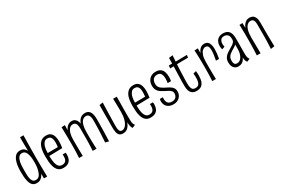

<svg xmlns="http://www.w3.org/2000/svg" viewBox="79 -1735 4092 2797"><g transform="rotate(-30 2125.0 -336.5)"><path d="M62 -251Q62 -298 67 -342.5Q72 -387 85 -423Q100 -470 129 -498.5Q158 -527 207 -527Q234 -527 253 -518.5Q272 -510 285.5 -495.5Q299 -481 307 -463Q307 -485 306.5 -515Q306 -545 305.5 -577.5Q305 -610 305 -640Q305 -670 305 -693H363Q361 -607 360 -541.5Q359 -476 358.5 -426Q358 -376 358 -335Q358 -311 358 -280Q358 -249 358.5 -214.5Q359 -180 359.5 -143.5Q360 -107 360.5 -70.5Q361 -34 362 0H307V-79Q297 -58 281.5 -37.5Q266 -17 243 -4Q220 9 187 9Q155 9 133 -3.5Q111 -16 97.5 -39Q84 -62 77 -92Q68 -126 65 -167Q62 -208 62 -251ZM117 -254Q117 -216 117.5 -180.5Q118 -145 123 -117Q129 -81 145.5 -59.5Q162 -38 196 -38Q235 -38 257.5 -67.5Q280 -97 291 -141Q297 -162 300 -184Q303 -206 304.5 -228.5Q306 -251 306 -272Q306 -301 304 -331Q302 -361 296 -386Q288 -427 268 -453.5Q248 -480 210 -480Q189 -480 174 -469.5Q159 -459 148.5 -441.5Q138 -424 132 -401Q122 -368 119.5 -328.5Q117 -289 117 -254Z M632 11Q577 11 546.5 -19Q516 -49 502 -98Q491 -135 487.5 -179Q484 -223 484 -270Q484 -312 489 -351Q494 -390 505 -422Q522 -469 555.5 -497.5Q589 -526 645 -526Q692 -526 719 -503.5Q746 -481 757.5 -443Q769 -405 769 -357Q769 -331 766 -303.5Q763 -276 759 -248L710 -291Q713 -312 714.5 -332.5Q716 -353 716 -370Q716 -403 709.5 -427.5Q703 -452 686 -466Q669 -480 639 -480Q606 -480 586 -459Q566 -438 555 -406Q546 -377 542 -341Q538 -305 538 -269Q538 -244 539 -218.5Q540 -193 542.5 -170Q545 -147 549 -126Q558 -86 578.5 -61Q599 -36 637 -36Q668 -36 686.5 -49Q705 -62 712 -84.5Q719 -107 719 -133Q719 -141 718.5 -149.5Q718 -158 717 -166H768Q769 -157 770 -148Q771 -139 771 -130Q771 -89 756.5 -57Q742 -25 711.5 -7Q681 11 632 11ZM507 -242 506 -292 759 -294V-248Q748 -248 727 -248Q706 -248 679 -247Q652 -246 621.5 -245.5Q591 -245 561.5 -244.5Q532 -244 507 -242Z M1187 9 1122 8Q1124 -13 1125 -31.5Q1126 -50 1127 -73.5Q1128 -97 1129 -129Q1130 -161 1130 -208Q1130 -234 1130 -256Q1130 -278 1130 -297Q1130 -316 1130 -333.5Q1130 -351 1130 -367Q1130 -404 1122.5 -427.5Q1115 -451 1100.5 -462Q1086 -473 1065 -473Q1031 -473 1007 -448Q983 -423 970.5 -378.5Q958 -334 958 -275L925 -242Q925 -285 930 -326Q935 -367 945.5 -402Q956 -437 973.5 -464.5Q991 -492 1015.5 -507Q1040 -522 1074 -522Q1101 -522 1120 -510.5Q1139 -499 1151.5 -478Q1164 -457 1170.5 -426.5Q1177 -396 1179 -358Q1181 -320 1181 -276Q1180 -227 1180.5 -183.5Q1181 -140 1182 -103.5Q1183 -67 1184.5 -38.5Q1186 -10 1187 9ZM899 -1Q900 -22 901.5 -44.5Q903 -67 904 -95.5Q905 -124 905.5 -161Q906 -198 906 -247Q906 -318 905 -377.5Q904 -437 903 -474.5Q902 -512 902 -517L959 -520Q959 -500 958 -464Q957 -428 957 -380.5Q957 -333 958 -275Q958 -212 958.5 -159.5Q959 -107 959.5 -67.5Q960 -28 961 -1ZM1399 7 1341 -7Q1344 -46 1345.5 -77.5Q1347 -109 1349 -139.5Q1351 -170 1352 -203Q1353 -239 1354 -283.5Q1355 -328 1355 -375Q1355 -408 1348 -432Q1341 -456 1326.5 -468.5Q1312 -481 1290 -481Q1254 -481 1229.5 -456Q1205 -431 1193 -384.5Q1181 -338 1181 -276L1147 -230Q1146 -280 1150.5 -325Q1155 -370 1165.5 -407Q1176 -444 1193.5 -470.5Q1211 -497 1237 -512Q1263 -527 1298 -527Q1337 -527 1361 -507.5Q1385 -488 1396 -451.5Q1407 -415 1407 -362Q1407 -343 1406.5 -319.5Q1406 -296 1406 -268Q1406 -240 1405 -207Q1405 -172 1403.5 -136.5Q1402 -101 1401 -65Q1400 -29 1399 7Z M1636 10Q1596 10 1575.5 -9.5Q1555 -29 1548 -64.5Q1541 -100 1541 -146Q1541 -169 1541.5 -198.5Q1542 -228 1542 -260.5Q1542 -293 1542 -326.5Q1542 -360 1542 -394Q1542 -428 1542.5 -460Q1543 -492 1543 -520L1602 -530Q1600 -485 1598.5 -437.5Q1597 -390 1596 -345Q1595 -300 1594 -260.5Q1593 -221 1592.5 -189Q1592 -157 1592 -136Q1592 -107 1596 -84Q1600 -61 1610.5 -48Q1621 -35 1642 -35Q1676 -35 1704 -65.5Q1732 -96 1748 -150.5Q1764 -205 1764 -277Q1764 -306 1764 -331Q1764 -356 1763 -381.5Q1762 -407 1761.5 -435.5Q1761 -464 1760 -501L1821 -500Q1821 -437 1820 -387Q1819 -337 1818.5 -292.5Q1818 -248 1818 -202.5Q1818 -157 1819 -103Q1819 -80 1822 -64Q1825 -48 1831 -36Q1837 -24 1845 -12L1795 9Q1782 -6 1775.5 -31Q1769 -56 1767 -101Q1749 -51 1717.5 -20.5Q1686 10 1636 10Z M2100 11Q2045 11 2014.5 -19Q1984 -49 1970 -98Q1959 -135 1955.5 -179Q1952 -223 1952 -270Q1952 -312 1957 -351Q1962 -390 1973 -422Q1990 -469 2023.5 -497.5Q2057 -526 2113 -526Q2160 -526 2187 -503.5Q2214 -481 2225.5 -443Q2237 -405 2237 -357Q2237 -331 2234 -303.5Q2231 -276 2227 -248L2178 -291Q2181 -312 2182.5 -332.5Q2184 -353 2184 -370Q2184 -403 2177.5 -427.5Q2171 -452 2154 -466Q2137 -480 2107 -480Q2074 -480 2054 -459Q2034 -438 2023 -406Q2014 -377 2010 -341Q2006 -305 2006 -269Q2006 -244 2007 -218.5Q2008 -193 2010.5 -170Q2013 -147 2017 -126Q2026 -86 2046.5 -61Q2067 -36 2105 -36Q2136 -36 2154.5 -49Q2173 -62 2180 -84.5Q2187 -107 2187 -133Q2187 -141 2186.5 -149.5Q2186 -158 2185 -166H2236Q2237 -157 2238 -148Q2239 -139 2239 -130Q2239 -89 2224.5 -57Q2210 -25 2179.5 -7Q2149 11 2100 11ZM1975 -242 1974 -292 2227 -294V-248Q2216 -248 2195 -248Q2174 -248 2147 -247Q2120 -246 2089.5 -245.5Q2059 -245 2029.5 -244.5Q2000 -244 1975 -242Z M2485 10Q2437 10 2405.5 -8Q2374 -26 2358.5 -55Q2343 -84 2343 -118Q2343 -128 2344.5 -138Q2346 -148 2349 -158H2399Q2398 -150 2397.5 -142Q2397 -134 2397 -126Q2397 -101 2405 -80.5Q2413 -60 2432 -47.5Q2451 -35 2485 -35Q2516 -35 2535.5 -47Q2555 -59 2564.5 -79Q2574 -99 2574 -122Q2574 -150 2556.5 -168Q2539 -186 2512 -199.5Q2485 -213 2456 -228Q2435 -239 2414.5 -252Q2394 -265 2378 -282.5Q2362 -300 2353 -323.5Q2344 -347 2344 -378Q2344 -428 2363.5 -462.5Q2383 -497 2416 -515Q2449 -533 2488 -533Q2540 -533 2569.5 -513Q2599 -493 2612 -457Q2625 -421 2625 -374Q2625 -362 2624.5 -350Q2624 -338 2622.5 -326Q2621 -314 2619 -301H2563Q2566 -321 2567.5 -339.5Q2569 -358 2569 -375Q2569 -424 2551.5 -454.5Q2534 -485 2488 -485Q2459 -485 2439 -472.5Q2419 -460 2408.5 -437Q2398 -414 2398 -381Q2398 -353 2409 -332.5Q2420 -312 2439 -297.5Q2458 -283 2480 -271Q2505 -258 2530.5 -245.5Q2556 -233 2578 -217.5Q2600 -202 2613.5 -180.5Q2627 -159 2627 -126Q2627 -86 2609 -55.5Q2591 -25 2559 -7.5Q2527 10 2485 10Z M2874 10Q2837 10 2813.5 -2.5Q2790 -15 2776.5 -37Q2763 -59 2758 -87Q2753 -115 2753 -147Q2753 -164 2753 -185.5Q2753 -207 2753.5 -232Q2754 -257 2755 -283Q2756 -319 2757 -356Q2758 -393 2759 -429Q2760 -465 2760.5 -498Q2761 -531 2762 -559.5Q2763 -588 2763 -609L2827 -617Q2824 -579 2821.5 -538Q2819 -497 2816.5 -453.5Q2814 -410 2812 -366.5Q2810 -323 2809 -280Q2807 -243 2806.5 -212Q2806 -181 2806 -158Q2806 -118 2812 -90.5Q2818 -63 2833.5 -49Q2849 -35 2876 -35Q2912 -35 2930 -51.5Q2948 -68 2954.5 -98Q2961 -128 2961 -168Q2961 -178 2960.5 -188.5Q2960 -199 2959 -210.5Q2958 -222 2957 -234L3007 -246Q3009 -226 3010 -207Q3011 -188 3011 -170Q3011 -112 2997 -72Q2983 -32 2953 -11Q2923 10 2874 10ZM2701 -467 2705 -515Q2707 -515 2724 -515Q2741 -515 2764 -514.5Q2787 -514 2808 -514Q2829 -514 2839 -514Q2855 -514 2876.5 -514.5Q2898 -515 2922 -515.5Q2946 -516 2969 -516.5Q2992 -517 3010 -517L3005 -474Q2994 -474 2978.5 -473.5Q2963 -473 2946.5 -473Q2930 -473 2913 -473Q2896 -473 2881 -472.5Q2866 -472 2855 -472Q2831 -472 2801.5 -470.5Q2772 -469 2746 -468.5Q2720 -468 2701 -467Z M3335 -232Q3344 -279 3350 -321Q3356 -363 3356 -395Q3356 -436 3343.5 -459.5Q3331 -483 3299 -483Q3275 -483 3252 -463.5Q3229 -444 3213.5 -401Q3198 -358 3198 -286L3164 -247Q3165 -276 3168 -314Q3171 -352 3180 -390.5Q3189 -429 3204.5 -461Q3220 -493 3245.5 -512.5Q3271 -532 3309 -532Q3344 -532 3365 -513.5Q3386 -495 3395 -463Q3404 -431 3404 -389Q3404 -354 3399.5 -314Q3395 -274 3387 -232ZM3139 -1Q3140 -22 3141.5 -44.5Q3143 -67 3144 -95.5Q3145 -124 3145.5 -161Q3146 -198 3146 -247Q3146 -295 3145.5 -336Q3145 -377 3143.5 -411.5Q3142 -446 3141 -472.5Q3140 -499 3138 -517L3196 -520Q3196 -500 3195.5 -467Q3195 -434 3195.5 -389Q3196 -344 3198 -286Q3198 -238 3198 -195Q3198 -152 3198.5 -115.5Q3199 -79 3199.5 -50Q3200 -21 3201 -1Z M3723 9Q3712 -3 3706 -18Q3700 -33 3697.5 -53Q3695 -73 3694.5 -97.5Q3694 -122 3694.5 -153Q3695 -184 3695 -221Q3695 -241 3695 -261Q3695 -281 3695.5 -300.5Q3696 -320 3696 -340Q3696 -360 3696 -380Q3697 -422 3685.5 -444Q3674 -466 3655 -475Q3636 -484 3614 -484Q3573 -484 3555.5 -457.5Q3538 -431 3538 -395Q3538 -384 3540 -371.5Q3542 -359 3544 -346L3496 -330Q3492 -346 3490 -361Q3488 -376 3488 -390Q3488 -429 3503 -460Q3518 -491 3547.5 -508.5Q3577 -526 3620 -526Q3660 -526 3685 -513Q3710 -500 3724 -478.5Q3738 -457 3743.5 -429Q3749 -401 3749 -373Q3749 -331 3749 -298.5Q3749 -266 3748.5 -236.5Q3748 -207 3748 -174.5Q3748 -142 3748 -102Q3748 -68 3754 -49Q3760 -30 3773 -12ZM3579 5Q3548 5 3525 -9.5Q3502 -24 3489.5 -51.5Q3477 -79 3477 -117Q3477 -164 3496 -194Q3515 -224 3544 -244.5Q3573 -265 3603 -282Q3628 -296 3649 -310Q3670 -324 3683 -340.5Q3696 -357 3696 -380L3726 -371Q3726 -337 3710.5 -314Q3695 -291 3670.5 -275Q3646 -259 3620 -244Q3597 -230 3576.5 -214Q3556 -198 3543.5 -176Q3531 -154 3531 -121Q3531 -97 3535.5 -79.5Q3540 -62 3552 -53Q3564 -44 3586 -44Q3611 -44 3630.5 -57Q3650 -70 3664.5 -94Q3679 -118 3687 -150.5Q3695 -183 3695 -221L3724 -276Q3724 -225 3719.5 -182Q3715 -139 3705 -104.5Q3695 -70 3678.5 -45.5Q3662 -21 3637.5 -8Q3613 5 3579 5Z M4177 11 4113 20Q4114 3 4115.5 -23Q4117 -49 4118.5 -82.5Q4120 -116 4120.5 -157Q4121 -198 4121 -246Q4121 -264 4121 -287.5Q4121 -311 4121 -336.5Q4121 -362 4121 -384Q4121 -422 4114 -443.5Q4107 -465 4093 -474Q4079 -483 4059 -483Q4030 -483 4004.5 -461Q3979 -439 3964 -391Q3949 -343 3949 -265L3916 -230Q3916 -274 3920.5 -317Q3925 -360 3935 -399Q3945 -438 3963 -467.5Q3981 -497 4007 -514Q4033 -531 4069 -531Q4101 -531 4124 -517Q4147 -503 4160 -471.5Q4173 -440 4173 -387Q4173 -362 4173 -344Q4173 -326 4173 -312Q4173 -298 4173 -284Q4173 -270 4173 -251Q4173 -198 4173.5 -157.5Q4174 -117 4175 -86Q4176 -55 4176 -31.5Q4176 -8 4177 11ZM3889 -1Q3890 -22 3891 -43.5Q3892 -65 3893 -92.5Q3894 -120 3895 -157Q3896 -194 3896 -247Q3897 -318 3896 -376Q3895 -434 3894 -470.5Q3893 -507 3892 -512L3943 -514Q3943 -499 3944 -474Q3945 -449 3945.5 -417Q3946 -385 3947 -346.5Q3948 -308 3949 -265Q3950 -192 3950.5 -143Q3951 -94 3951.5 -61Q3952 -28 3952 -1Z"/></g></svg>

Font: Truculenta Light
Style: Regular
Weight: 300
Version: Version 1.002